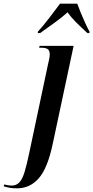

<svg xmlns="http://www.w3.org/2000/svg" viewBox="-146 -786 508 1046"><path d="M-53 240Q-75 240 -90.5 237.5Q-106 235 -126 229L-123 219Q-116 221 -103.5 223Q-91 225 -82 225Q-57 225 -40.5 207.5Q-24 190 -12 150.5Q0 111 14 44L115 -433Q119 -450 122 -464Q125 -478 125 -490Q125 -510 114.5 -518Q104 -526 76 -526H67L70 -536H255L141 -1Q113 131 65 185.5Q17 240 -53 240ZM60 -613Q90 -646 122.5 -688.5Q155 -731 181 -766H275Q282 -746 294 -716.5Q306 -687 319 -659Q332 -631 342 -613L341 -606H330Q294 -639 267 -666Q240 -693 222 -719Q194 -693 153.5 -664Q113 -635 73 -606H60Z"/></svg>

Font: Noto Serif Display ExtraCondensed SemiBold
Style: Italic
Weight: 600
Width: 2
Italic angle: -12°
Designer: Monotype Design Team
Foundry: Monotype Imaging Inc.
Version: Version 2.009